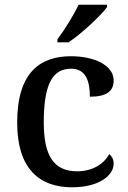

<svg xmlns="http://www.w3.org/2000/svg" viewBox="-20 -786 542 816"><path d="M224 -619V-606H271C326 -642 410 -721 435 -756V-766H314C293 -721 253 -657 224 -619ZM286 10C405 10 463 -43 463 -90C463 -108 456 -122 444 -131C421 -88 372 -58 308 -58C207 -58 166 -126 166 -266C166 -443 211 -494 283 -494C345 -494 362 -440 362 -375C434 -375 463 -399 463 -444C463 -510 378 -547 282 -547C152 -547 53 -480 53 -265C53 -67 149 10 286 10Z"/></svg>

Font: Noto Serif Georgian Medium
Style: Regular
Weight: 500
Designer: Monotype Design Team, Akaki Razmadze
Foundry: Google LLC
Version: Version 2.003